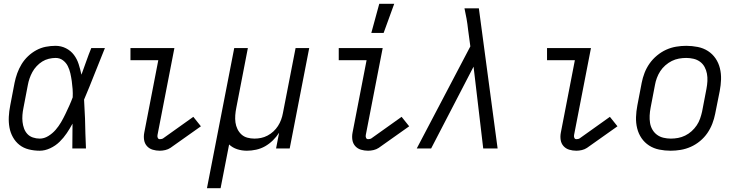

<svg xmlns="http://www.w3.org/2000/svg" viewBox="-20 -784 3890 1014"><path d="M190 12Q160 12 132 5Q104 -2 83 -18.5Q62 -35 48.5 -59Q35 -83 30 -110.5Q25 -138 26.5 -167.5Q28 -197 34 -227L57 -347Q62 -372 71 -397Q80 -422 94 -445Q108 -468 128 -487Q148 -506 172 -519Q196 -532 222 -537Q248 -542 273 -542Q303 -542 328.5 -529Q354 -516 370.5 -494Q387 -472 395.5 -445Q404 -418 410 -390L411 -392Q424 -427 436 -461.5Q448 -496 462 -530H534Q506 -462 479.5 -394Q453 -326 424 -258Q426 -233 426.5 -208Q427 -183 429 -158Q430 -118 431 -78.5Q432 -39 434 0H362Q362 -33 362.5 -65.5Q363 -98 363 -131Q349 -105 332.5 -80.5Q316 -56 294.5 -35Q273 -14 245 -1Q217 12 190 12ZM190 -52Q213 -52 235 -65.5Q257 -79 273.5 -98Q290 -117 302.5 -138.5Q315 -160 325.5 -182Q336 -204 346 -226Q356 -248 364 -270Q365 -292 363.5 -313.5Q362 -335 359 -356Q356 -377 351.5 -397Q347 -417 338 -435Q329 -453 312.5 -465.5Q296 -478 274 -478Q256 -478 237.5 -473.5Q219 -469 203 -459Q187 -449 173.5 -434.5Q160 -420 151 -403.5Q142 -387 136 -369.5Q130 -352 127 -335L104 -215Q100 -196 98.5 -177Q97 -158 99 -140Q101 -122 107 -105.5Q113 -89 124.5 -76.5Q136 -64 153.5 -58Q171 -52 190 -52Z M824 12Q804 12 786 6.5Q768 1 756 -12.5Q744 -26 741 -45Q738 -64 742 -84L816 -466H669V-530H901L812 -72Q810 -64 813 -56.5Q816 -49 824 -49Q828 -49 833 -50Q838 -51 841 -53L1001 -167L1041 -117L880 -3Q868 5 853 8.5Q838 12 824 12Z M1073 210 1217 -530H1289L1228 -215Q1224 -195 1222.5 -175.5Q1221 -156 1223.5 -137.5Q1226 -119 1234 -102.5Q1242 -86 1255 -74Q1268 -62 1286 -57Q1304 -52 1324 -52Q1341 -52 1358.5 -55.5Q1376 -59 1393 -68Q1410 -77 1424 -90Q1438 -103 1448 -118.5Q1458 -134 1464.5 -151.5Q1471 -169 1474 -186L1541 -530H1613L1510 0H1438L1454 -83Q1440 -61 1421 -42.5Q1402 -24 1380 -11.5Q1358 1 1333 6.5Q1308 12 1284 12Q1257 12 1232.5 4Q1208 -4 1190 -21L1145 210Z M1924 12Q1904 12 1886 6.5Q1868 1 1856 -12.5Q1844 -26 1841 -45Q1838 -64 1842 -84L1916 -466H1769V-530H2001L1912 -72Q1910 -64 1913 -56.5Q1916 -49 1924 -49Q1928 -49 1933 -50Q1938 -51 1941 -53L2101 -167L2141 -117L1980 -3Q1968 5 1953 8.5Q1938 12 1924 12Z M1941 -610 1983 -764H2062L2006 -610Z M2257 0H2181L2464 -539L2452 -628Q2449 -657 2444 -685Q2439 -713 2433 -740H2509L2608 0H2532L2481 -432Z M3024 12Q3004 12 2986 6.5Q2968 1 2956 -12.5Q2944 -26 2941 -45Q2938 -64 2942 -84L3016 -466H2869V-530H3101L3012 -72Q3010 -64 3013 -56.5Q3016 -49 3024 -49Q3028 -49 3033 -50Q3038 -51 3041 -53L3201 -167L3241 -117L3080 -3Q3068 5 3053 8.5Q3038 12 3024 12Z M3522 12Q3491 12 3461.5 6Q3432 0 3408 -15.5Q3384 -31 3368 -54.5Q3352 -78 3345 -106.5Q3338 -135 3339 -165.5Q3340 -196 3346 -227L3369 -347Q3374 -373 3384 -399Q3394 -425 3410.5 -448.5Q3427 -472 3450 -491Q3473 -510 3498.5 -521.5Q3524 -533 3551 -537.5Q3578 -542 3604 -542Q3635 -542 3665 -536Q3695 -530 3719 -514.5Q3743 -499 3759 -475.5Q3775 -452 3782 -423.5Q3789 -395 3788 -364.5Q3787 -334 3781 -303L3757 -183Q3752 -157 3742 -131Q3732 -105 3716 -81.5Q3700 -58 3677 -39Q3654 -20 3628 -8.5Q3602 3 3575 7.5Q3548 12 3522 12ZM3523 -52Q3542 -52 3561 -55.5Q3580 -59 3598.5 -68Q3617 -77 3632.5 -91Q3648 -105 3659.5 -122Q3671 -139 3677.5 -158Q3684 -177 3688 -195L3711 -315Q3715 -336 3716 -356Q3717 -376 3713.5 -395Q3710 -414 3701 -430.5Q3692 -447 3677 -458Q3662 -469 3643 -473.5Q3624 -478 3604 -478Q3585 -478 3565.5 -474.5Q3546 -471 3528 -462Q3510 -453 3494 -439Q3478 -425 3467 -408Q3456 -391 3449 -372Q3442 -353 3439 -335L3416 -215Q3412 -194 3411 -174Q3410 -154 3413 -135Q3416 -116 3425.5 -99.5Q3435 -83 3450 -72Q3465 -61 3484 -56.5Q3503 -52 3523 -52Z"/></svg>

Font: Lode
Style: Italic
Weight: 400
Italic angle: -11°
Monospace: yes
Designer: Belleve Invis
Foundry: Belleve Invis
Version: Version 29.2.0; ttfautohint (v1.8.3)